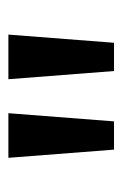

<svg xmlns="http://www.w3.org/2000/svg" viewBox="65 -820 298 469"><g transform="rotate(-90 214.5 -585.0)"><path d="M173 -714H64L84 -456H153ZM365 -714H256L276 -456H345Z"/></g></svg>

Font: Noto Sans Cherokee Medium
Style: Regular
Weight: 500
Designer: Monotype Design Team
Foundry: Monotype Imaging Inc.
Version: Version 2.001